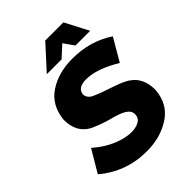

<svg xmlns="http://www.w3.org/2000/svg" viewBox="-274 -1036 1175 1175"><g transform="rotate(-45 314.0 -448.0)"><path d="M571 -756H443.5L396.5 -823L323.5 -756H195.5L334.5 -908.5H491.5ZM294.5 11Q117 11 -17 -102L68 -245.5Q133 -189.5 196.8 -163.8Q260.5 -138 310.5 -138Q350.5 -138 377.5 -153.5Q404.5 -169 404.5 -201.5Q404.5 -230.5 374.5 -250Q344.5 -269.5 279.5 -285.5Q226.5 -299.5 180.5 -319.5Q71 -358.5 71 -486.5Q83 -601 167.8 -657Q252.5 -713 373.5 -713Q527.5 -713 645 -634L560 -488.5Q435.5 -564 343.5 -564Q270.5 -564 264.5 -513.5Q264.5 -478.5 303.5 -460.5Q342.5 -442.5 390.5 -427.5L464.5 -401.5Q501.5 -386.5 515.5 -377.5L519.5 -375.5Q554 -351.5 566 -332.5Q598 -288.5 598 -218.5Q590 -105 502.8 -47Q415.5 11 294.5 11Z"/></g></svg>

Font: Argentum Sans
Style: Bold Italic
Weight: 700
Italic angle: -11°
Designer: Julieta Ulanovsky (font), Cristiano Sobral (main changes and remaster)
Foundry: Julieta Ulanovsky (font), Cristiano Sobral (main changes and remaster)
Version: Version 2.007;June 15, 2022;FontCreator 14.0.0.2814 64-bit; 